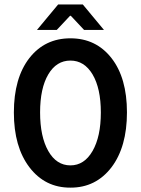

<svg xmlns="http://www.w3.org/2000/svg" viewBox="-20 -840 640 872"><path d="M237.8 -704.1H147.9L244.1 -819.8H356L452.1 -704.1H361.8L301.8 -768.1H297.9ZM299.8 -88.9Q362.8 -88.9 400.4 -154.3Q438 -219.7 438 -329.1Q438 -438.5 400.4 -502Q362.8 -564.9 299.8 -564.9Q236.3 -564.9 199.2 -502Q162.1 -439 162.1 -329.6Q162.1 -219.7 199.2 -154.3Q236.3 -88.9 299.8 -88.9ZM299.8 12.2Q184.6 12.7 113.8 -80.1Q43 -172.9 43 -329.1Q43 -485.4 113.3 -576.2Q183.6 -666 299.8 -666Q416 -666 486.3 -576.2Q556.6 -486.3 556.6 -329.6Q556.6 -172.9 486.3 -80.1Q415 12.7 299.8 12.2Z"/></svg>

Font: SourceCodePro-Semibold
Style: Regular
Weight: 600
Monospace: yes
Designer: Paul D. Hunt
Foundry: Adobe Systems Incorporated
Version: Version 1.009;PS 1.000;hotconv 1.0.70;makeotf.lib2.5.5900